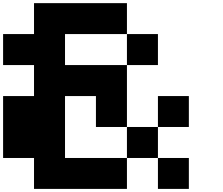

<svg xmlns="http://www.w3.org/2000/svg" viewBox="-20 -1220 1440 1240"><path d="M1000 0V-199.7H1199.7V0ZM799.8 -199.7V-399.9H1000V-199.7ZM1000 -399.9V-599.6H1199.7V-399.9ZM799.8 -799.8V-1000H1000V-799.8ZM199.7 0V-199.7H0V-599.6H199.7V-799.8H0V-1000H199.7V-1199.7H799.8V-1000H399.9V-799.8H799.8V-399.9H599.6V-599.6H399.9V-199.7H799.8V0Z"/></svg>

Font: 8-bit HUD
Style: Regular
Weight: 400
Designer: lSPl
Foundry: https://fontstruct.com
Version: Version 1.0